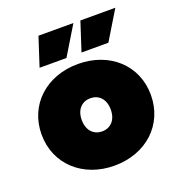

<svg xmlns="http://www.w3.org/2000/svg" viewBox="-139 -882 937 1007"><g transform="rotate(-20 330.0 -378.5)"><path d="M330 10C507 10 635 -108 635 -274C635 -440 507 -557 330 -557C154 -557 25 -440 25 -274C25 -108 154 10 330 10ZM330 -181C285 -181 249 -213 249 -274C249 -334 285 -366 330 -366C375 -366 411 -334 411 -274C411 -213 375 -181 330 -181ZM369 -607H519L616 -767H421ZM135 -607H285L382 -767H187Z"/></g></svg>

Font: Chess Sans Black
Style: Regular
Weight: 900
Designer: Wolf Bōese
Foundry: Wolf Bōese
Version: Version 7.223;Glyphs 3.3 (3306)